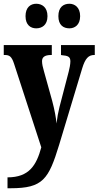

<svg xmlns="http://www.w3.org/2000/svg" viewBox="-22 -776 525 1023"><path d="M348 -625C375 -625 405 -642 405 -690C405 -738 375 -756 348 -756C316 -756 289 -738 289 -690C289 -642 316 -625 348 -625ZM171 -625C201 -625 231 -642 231 -690C231 -738 201 -756 171 -756C142 -756 114 -738 114 -690C114 -642 142 -625 171 -625ZM18 169V227H35C207 227 237 179 293 -4L416 -412C432 -465 450 -483 480 -483H483V-536H303V-483L307 -482C339 -479 353 -475 353 -449C353 -434 348 -408 344 -394L295 -206C288 -178 283 -151 279 -118C277 -146 269 -190 256 -239L212 -397C206 -417 202 -435 202 -450C202 -470 214 -483 251 -483H254V-536H-2V-483H3C28 -483 40 -476 53 -436L198 9C172 105 133 169 18 169Z"/></svg>

Font: Noto Serif Georgian ExtraCondensed ExtraBold
Style: Regular
Weight: 800
Width: 2
Designer: Monotype Design Team, Akaki Razmadze
Foundry: Google LLC
Version: Version 2.003